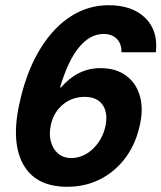

<svg xmlns="http://www.w3.org/2000/svg" viewBox="-20 -705 618 735"><path d="M237.5 10Q113.3 10 66.2 -80.8Q19.2 -171.7 60 -333.3Q87.5 -444.2 137.1 -522.9Q186.7 -601.7 252.5 -643.3Q318.3 -685 395.8 -685Q486.7 -685 536.2 -636.2Q585.8 -587.5 576.7 -505H445Q445.8 -537.5 427.1 -556.2Q408.3 -575 376.7 -575Q324.2 -575 281.7 -522.9Q239.2 -470.8 210 -370H213.3Q277.5 -444.2 364.2 -444.2Q424.2 -444.2 463.3 -415Q502.5 -385.8 516.2 -334.6Q530 -283.3 513.3 -217.5Q496.7 -147.5 456.7 -96.2Q416.7 -45 360.8 -17.5Q305 10 237.5 10ZM253.3 -100Q282.5 -100 308.8 -115Q335 -130 354.6 -156.7Q374.2 -183.3 382.5 -216.7Q395 -270 373.8 -302.1Q352.5 -334.2 304.2 -334.2Q257.5 -334.2 222.5 -306.2Q187.5 -278.3 175.8 -231.7Q166.7 -195 174.2 -165Q181.7 -135 202.1 -117.5Q222.5 -100 253.3 -100Z"/></svg>

Font: Funnel Sans
Style: Bold Italic
Weight: 700
Italic angle: -14.036°
Designer: NORD ID, Kristian Moeller
Foundry: Dicotype
Version: Version 1.000